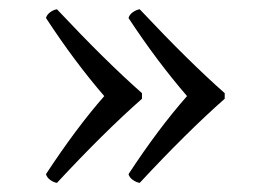

<svg xmlns="http://www.w3.org/2000/svg" viewBox="-20 -424 583 418"><path d="M289.1 -221.2V-209Q206.5 -136.2 104 -25.9Q96.7 -26.9 89.4 -32.2Q82 -37.6 80.1 -44.9Q146.5 -146 207 -214.8Q142.1 -290 80.1 -384.8Q82 -392.1 89.4 -397.5Q96.7 -402.8 104 -403.8Q210.9 -290 289.1 -221.2ZM469.2 -221.2V-209Q386.7 -136.2 284.2 -25.9Q276.9 -26.9 269.3 -32.2Q261.7 -37.6 259.8 -44.9Q324.7 -144 387.2 -214.8Q320.3 -292.5 259.8 -384.8Q261.7 -392.1 269.3 -397.5Q276.9 -402.8 284.2 -403.8Q391.1 -290 469.2 -221.2Z"/></svg>

Font: Common Serif
Style: Regular
Weight: 400
Designer: Philipp H. Poll, Khaled Hosny
Foundry: Stefan Peev, Context Ltd.
Version: Version 1.026